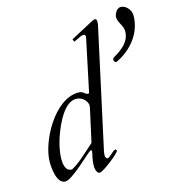

<svg xmlns="http://www.w3.org/2000/svg" viewBox="-122 -933 958 1051"><g transform="rotate(-15 357.0 -408.0)"><path d="M314.9 15.1C333.5 15.1 434.6 -64.5 434.6 -76.2C434.6 -81.5 431.6 -85 426.8 -85C416 -85 387.2 -49.3 375.5 -49.3C369.1 -49.3 362.8 -59.1 362.8 -67.9C362.8 -73.7 364.7 -87.9 364.7 -87.9L513.7 -772C514.2 -778.3 514.6 -782.7 514.6 -787.1C514.6 -797.4 511.2 -803.2 503.4 -803.2C497.1 -803.2 495.1 -801.8 357.9 -728.5L364.3 -713.4C411.6 -735.8 411.1 -736.3 421.9 -736.3C429.7 -736.3 432.6 -731.9 432.6 -724.1C432.6 -720.7 431.6 -716.3 430.7 -711.4L370.1 -423.8C369.6 -420.4 367.7 -418.5 364.3 -418.5C346.7 -418.5 342.3 -439 313 -439C176.3 -439 63.5 -226.1 63.5 -111.8C63.5 -77.1 70.3 13.2 119.6 13.2C157.2 13.2 260.7 -89.8 288.1 -110.4C292.5 -113.8 295.9 -115.7 298.8 -115.7C302.7 -115.7 302.7 -110.8 302.7 -107.9C299.8 -84 291 -68.8 291 -26.4C291 -12.2 294.9 4.4 305.7 13.2C308.1 15.1 311 15.1 314.9 15.1ZM128.9 -116.7C131.8 -176.8 150.9 -237.3 176.3 -292.5C218.8 -385.3 260.3 -408.7 291.5 -408.7C332.5 -408.7 354.5 -373 354.5 -355C354.5 -351.6 354 -347.2 353 -341.8L311.5 -153.8C247.6 -97.2 213.4 -63 170.9 -41C130.9 -41 128.9 -88.9 128.9 -116.7ZM555.2 -576.7C550.3 -573.7 544.4 -570.3 544.4 -562.5C544.4 -554.7 549.3 -546.9 557.6 -546.9C559.1 -546.9 560.5 -547.4 562.5 -548.3C649.4 -590.8 714.4 -670.4 714.4 -769C714.4 -797.9 689 -831.1 658.2 -831.1C629.4 -831.1 619.1 -790.5 619.1 -785.6C619.1 -752.9 647.9 -730 647.9 -696.8C647.9 -637.2 600.1 -603.5 555.2 -576.7Z"/></g></svg>

Font: Cardo
Style: Italic
Weight: 400
Designer: David J. Perry
Foundry: David J. Perry
Version: Version 0.99